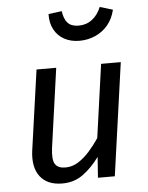

<svg xmlns="http://www.w3.org/2000/svg" viewBox="-56 -836 687 894"><g transform="rotate(-5 288.0 -389.0)"><path d="M199.5 12.1Q129.4 12.1 95.9 -31.5Q62.5 -75 72.5 -152L125.5 -527.1H217.5L165.5 -156.3Q158.6 -102.5 172 -81.6Q185.4 -60.8 220.2 -60.8Q253 -60.8 281.3 -79.2Q309.7 -97.6 334.5 -125.9Q359.4 -154.3 379.3 -184.2L427.3 -527.1H519.3L445.3 0H366.4L373.4 -96.7Q336.4 -46.8 295.4 -17.4Q254.4 12.1 199.5 12.1ZM336.9 -642.8Q296.7 -642.8 266.1 -659.4Q235.6 -676.1 219.1 -706.7Q202.6 -737.3 203.6 -779.4L266 -787.5Q271 -750.5 288 -732Q305 -713.5 339 -713.5Q375 -713.5 401.9 -734Q428.9 -754.5 443.9 -791.5L504.2 -773.5Q494.2 -731.4 469.7 -702.2Q445.2 -673.1 410.6 -658Q376 -642.8 336.9 -642.8Z"/></g></svg>

Font: Fira Sans Variable
Style: Italic
Weight: 397
Italic angle: -8°
Designer: Carrois Corporate & Edenspiekermann AG
Foundry: Carrois Corporate GbR & Edenspiekermann AG
Version: Version 4.202